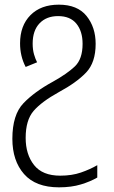

<svg xmlns="http://www.w3.org/2000/svg" viewBox="-20 -562 488 823"><path d="M232 -542Q155 -542 110.5 -497Q66 -452 66 -376Q66 -321 90 -275L139 -295Q132 -308 126 -328.5Q120 -349 120 -375Q120 -431 149.5 -462Q179 -493 229 -493Q281 -493 307.5 -460.5Q334 -428 334 -374Q334 -309 301 -277.5Q268 -246 207 -212Q128 -169 80.5 -119.5Q33 -70 33 33Q33 127 83 184Q133 241 233 241Q286 241 327 228.5Q368 216 397 199V146Q366 164 327 177.5Q288 191 238 191Q162 191 126 145.5Q90 100 90 29Q90 -47 124 -86.5Q158 -126 232 -167Q308 -208 349 -251Q390 -294 390 -374Q390 -445 351 -493.5Q312 -542 232 -542Z"/></svg>

Font: Noto Sans UI SemiCondensed Light
Style: Regular
Weight: 300
Width: 4
Designer: Monotype Design Team
Foundry: Monotype Imaging Inc.
Version: Version 1.901